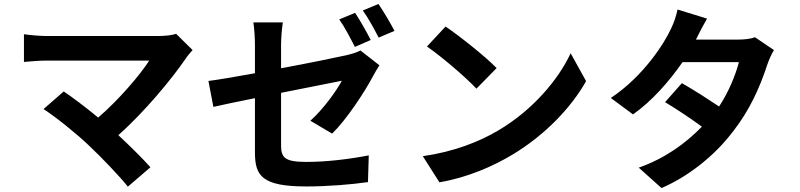

<svg xmlns="http://www.w3.org/2000/svg" viewBox="-20 -883 4040 970"><path d="M870 -712C848 -705 815 -701 776 -701H217C182 -701 128 -706 101 -710V-570C123 -572 176 -577 217 -577H734C690 -508 583 -381 476 -289C412 -342 344 -393 302 -421L200 -332C262 -292 366 -208 426 -151C494 -87 583 6 626 60L740 -38C699 -84 637 -145 578 -200C710 -318 845 -480 919 -588C927 -601 939 -614 953 -630Z M1973 -727C1955 -762 1918 -825 1892 -863L1813 -830C1840 -793 1872 -734 1893 -693ZM1853 -681C1834 -718 1799 -781 1774 -818L1694 -785C1721 -747 1752 -687 1773 -646ZM1400 -655C1400 -690 1404 -740 1409 -770H1260C1265 -740 1268 -689 1268 -655V-513C1169 -495 1081 -480 1033 -474L1058 -343C1100 -353 1179 -369 1268 -387V-114C1268 4 1301 59 1528 59C1636 59 1756 49 1839 37L1843 -98C1744 -79 1632 -65 1527 -65C1418 -65 1400 -87 1400 -149V-414C1541 -442 1676 -469 1707 -475C1679 -423 1614 -332 1548 -273L1658 -208C1730 -278 1821 -416 1865 -499C1874 -517 1888 -539 1897 -553L1801 -628C1783 -618 1759 -611 1730 -604C1685 -594 1545 -565 1400 -538Z M2231 -749 2137 -648C2210 -598 2335 -491 2387 -435L2489 -539C2431 -599 2299 -703 2231 -749ZM2116 -94 2200 38C2341 14 2470 -42 2571 -103C2732 -200 2865 -338 2941 -473L2863 -614C2800 -479 2670 -326 2499 -225C2402 -167 2272 -116 2116 -94Z M3794 -695C3772 -686 3738 -683 3708 -683H3496L3501 -693C3516 -724 3532 -754 3552 -789L3403 -835C3396 -801 3385 -769 3371 -740C3337 -665 3232 -499 3066 -388L3178 -305C3276 -374 3364 -476 3428 -569H3713C3696 -503 3661 -418 3613 -345C3556 -383 3491 -425 3425 -463L3340 -367C3408 -326 3474 -281 3526 -243C3443 -158 3340 -83 3207 -36L3322 67C3446 14 3586 -88 3688 -225C3765 -325 3816 -433 3857 -558C3865 -582 3879 -612 3890 -630Z"/></svg>

Font: Noto Sans T Chinese Bold
Style: Bold
Weight: 700
Designer: Ryoko NISHIZUKA (kana & ideographs); Paul D. Hunt (Latin, Greek & Cyrillic); Wenlong ZHANG (bopomofo); Sandoll Communica
Foundry: Adobe Systems Incorporated
Version: Version 1.000;PS 1;hotconv 1.0.78;makeotf.lib2.5.61930